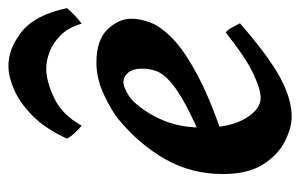

<svg xmlns="http://www.w3.org/2000/svg" viewBox="-152 -560 732 469"><g transform="rotate(-90 214.5 -326.0)"><path d="M402.8 -371.1Q402.8 -349.6 392.8 -323.7Q382.8 -297.9 351.6 -268.3Q320.3 -238.8 257.3 -206.1Q194.3 -173.3 87.9 -139.2L84.5 -189.9Q151.4 -216.8 190.7 -238Q230 -259.3 249.5 -276.9Q269 -294.4 274.9 -310.8Q280.8 -327.1 280.8 -345.7Q280.8 -368.2 270.8 -379.6Q260.7 -391.1 247.1 -391.1Q239.3 -391.1 223.1 -382.8Q207 -374.5 194.8 -359.9Q168.5 -329.1 152.6 -289.1Q136.7 -249 136.7 -195.3Q136.7 -131.3 158.9 -93.5Q181.2 -55.7 210 -55.7Q230.5 -55.7 270.3 -74.7Q310.1 -93.8 369.1 -141.1Q374.5 -138.2 382.3 -124Q390.1 -109.9 391.6 -106.4Q311.5 -36.6 259.3 -8.3Q207 20 163.6 20Q136.7 20 103.8 3.7Q70.8 -12.7 47.1 -49.6Q23.4 -86.4 23.4 -147.9Q23.4 -224.6 59.1 -287.8Q94.7 -351.1 156.2 -402.3Q178.2 -420.4 217.5 -438.7Q256.8 -457 295.4 -457Q350.6 -457 376.7 -429.9Q402.8 -402.8 402.8 -371.1ZM109.9 -528.8Q133.8 -581.5 165.5 -612.8Q197.3 -644 229.2 -658Q261.2 -671.9 287.1 -671.9Q330.1 -671.9 371.1 -639.4Q412.1 -606.9 428.7 -528.8Q421.9 -520.5 409.9 -509Q397.9 -497.6 390.6 -493.2Q381.3 -525.4 362.5 -544.2Q343.8 -563 321.8 -571.3Q299.8 -579.6 281.2 -579.6Q250.5 -579.6 209.7 -560.5Q168.9 -541.5 141.6 -493.2Q135.3 -497.6 125 -508.5Q114.7 -519.5 109.9 -528.8Z"/></g></svg>

Font: Gentium Plus
Style: Bold Italic
Weight: 700
Italic angle: -8°
Designer: Victor Gaultney, Annie Olsen, Iska Routamaa, Becca Hirsbrunner
Foundry: SIL International
Version: Version 6.101